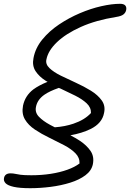

<svg xmlns="http://www.w3.org/2000/svg" viewBox="-67 -730 683 1009"><path d="M92 259Q37 259 5.5 252Q-26 245 -37.5 233Q-49 221 -46 206Q-44 194 -35.5 187.5Q-27 181 -12 181Q2 181 12.5 183.5Q23 186 41.5 188.5Q60 191 98 191Q151 191 199.5 183.5Q248 176 287 162Q326 148 351 129Q352 98 329 75Q306 52 269 32.5Q232 13 191.5 -6.5Q151 -26 116.5 -49Q82 -72 64 -102.5Q46 -133 54 -175Q65 -227 108 -260Q138 -282 183 -300Q178 -302 174 -305Q139 -327 120 -356Q101 -385 109 -425Q119 -478 155.5 -522.5Q192 -567 243.5 -601.5Q295 -636 352.5 -660.5Q410 -685 465.5 -697.5Q521 -710 564 -710Q583 -710 591 -701.5Q599 -693 596 -677Q593 -663 581.5 -654Q570 -645 544 -641Q437 -624 358 -588.5Q279 -553 232.5 -508.5Q186 -464 177 -418Q171 -393 193 -372Q215 -351 252.5 -332.5Q290 -314 332 -295Q374 -276 410.5 -253.5Q447 -231 467.5 -202.5Q488 -174 480 -137Q470 -82 409 -52Q364 -30 303 -19Q330 -5 353 10Q389 34 409 63.5Q429 93 421 133Q414 167 382 191Q350 215 302 230Q254 245 199 252Q144 259 92 259ZM242 -268Q193 -251 166 -232Q129 -206 122 -168Q116 -139 137.5 -116.5Q159 -94 196 -74Q208 -67 221 -61Q275 -65 319 -80Q378 -100 411 -136Q412 -165 388.5 -187Q365 -209 328 -227.5Q291 -246 250 -265Q246 -266 242 -268Z"/></svg>

Font: Shantell Sans Light Light
Style: Italic
Weight: 300
Italic angle: -11°
Version: Version 1.008;[ac192a2d6]